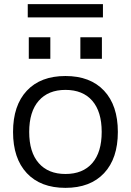

<svg xmlns="http://www.w3.org/2000/svg" viewBox="-20 -897 632 927"><path d="M296 10Q176 10 109.5 -61Q43 -132 43 -260Q43 -388 109.5 -459Q176 -530 296 -530Q416 -530 482.5 -459Q549 -388 549 -260Q549 -132 482.5 -61Q416 10 296 10ZM296 -57Q380 -57 425.5 -109.5Q471 -162 471 -260Q471 -358 425.5 -410.5Q380 -463 296 -463Q213 -463 167 -410.5Q121 -358 121 -260Q121 -162 167 -109.5Q213 -57 296 -57ZM368 -613V-717H472V-613ZM119 -613V-717H223V-613ZM114 -813V-877H477V-813Z"/></svg>

Font: M PLUS 1
Style: Regular
Weight: 400
Designer: Coji Morishita
Foundry: UNDERFOREST DESIGN
Version: Version 1.001